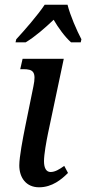

<svg xmlns="http://www.w3.org/2000/svg" viewBox="-20 -786 366 816"><path d="M49 -619 46 -606H89C129 -630 170 -666 208 -702C227 -669 256 -629 282 -606H323L326 -619C306 -657 278 -721 267 -766H170C140 -721 84 -657 49 -619ZM146 10C202 10 242 -24 269 -51L253 -81C232 -66 214 -55 195 -55C177 -55 167 -71 167 -101C167 -130 177 -185 184 -219L251 -536H76L66 -492H79C121 -492 135 -481 122 -419L87 -247C77 -197 62 -119 62 -83C62 -31 91 10 146 10Z"/></svg>

Font: Noto Serif Condensed Medium
Style: Italic
Weight: 500
Width: 3
Italic angle: -12°
Designer: Monotype Design Team
Foundry: Monotype Imaging Inc.
Version: Version 2.013